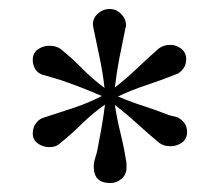

<svg xmlns="http://www.w3.org/2000/svg" viewBox="-20 -802 490 428"><path d="M397 -508Q397 -492 385.5 -484Q374 -476 360 -476Q343 -476 332 -486Q308 -506 284.5 -527.5Q261 -549 236 -568Q241 -536 249 -503.5Q257 -471 262 -438Q262 -436 262 -433Q262 -430 262 -428Q262 -413 251 -403.5Q240 -394 226 -394Q189 -394 189 -430Q189 -440 192 -449Q195 -458 197 -467Q202 -493 206.5 -518.5Q211 -544 214 -569Q186 -549 162 -525.5Q138 -502 112 -481Q104 -474 90 -474Q76 -474 64.5 -482Q53 -490 53 -505Q53 -516 59 -525.5Q65 -535 75 -539Q109 -550 142.5 -561Q176 -572 207 -588Q161 -608 114 -624Q104 -627 93.5 -630Q83 -633 73 -636Q63 -640 58 -649Q53 -658 53 -668Q53 -684 64.5 -692Q76 -700 90 -700Q105 -700 115 -693Q141 -672 163.5 -649Q186 -626 213 -606Q209 -641 202 -674Q195 -707 188 -741Q188 -743 187.5 -744.5Q187 -746 187 -747Q187 -762 198.5 -772Q210 -782 224 -782Q239 -782 250 -771Q261 -760 261 -745Q261 -743 260 -741Q253 -708 246.5 -674.5Q240 -641 236 -607Q262 -627 285.5 -649.5Q309 -672 334 -694Q345 -702 359 -702Q373 -702 384 -693.5Q395 -685 395 -670Q395 -650 378 -639Q376 -637 374 -637Q342 -624 308.5 -613Q275 -602 243 -587Q271 -575 299 -566Q327 -557 355 -546Q361 -544 368.5 -542.5Q376 -541 380 -538Q397 -527 397 -508Z"/></svg>

Font: Kaisei Tokumin Medium
Style: Regular
Weight: 500
Designer: Font-Kai,
Foundry: KAZUO KANAI
Version: Version 5.003